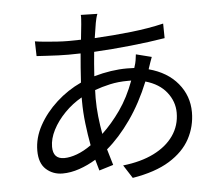

<svg xmlns="http://www.w3.org/2000/svg" viewBox="-57 -858 1113 971"><g transform="rotate(-5 500.0 -372.0)"><path d="M613 -441H596Q547 -441 504.5 -431.5Q462 -422 427 -409L426 -368Q426 -320 431 -274.5Q436 -229 444 -185Q494 -232 538 -294.5Q582 -357 613 -441ZM727 -551Q723 -541 717 -523.5Q711 -506 707 -494L706 -490Q800 -465 852.5 -401.5Q905 -338 905 -255Q905 -183 871.5 -120.5Q838 -58 766 -13.5Q694 31 578 50L535 -17Q626 -27 691.5 -59.5Q757 -92 792.5 -143Q828 -194 828 -259Q828 -316 791 -363Q754 -410 684 -430Q641 -324 583 -241.5Q525 -159 461 -105Q473 -62 485 -24L413 -2L397 -58Q356 -33 312 -18Q268 -3 227 -3Q178 -3 143.5 -34Q109 -65 109 -129Q109 -194 143 -256Q177 -318 233.5 -369.5Q290 -421 359 -453Q361 -491 364 -528Q367 -565 370 -600L309 -599Q288 -599 257.5 -600Q227 -601 197.5 -603Q168 -605 147 -606L145 -681Q163 -678 193.5 -675Q224 -672 256.5 -670Q289 -668 310 -668L378 -669L386 -746Q387 -760 388 -772.5Q389 -785 388 -794L472 -792Q468 -782 465 -770Q462 -758 460 -747L448 -671Q543 -676 633 -686Q723 -696 799 -714L800 -640Q721 -627 626 -617Q531 -607 439 -602Q436 -573 433.5 -542Q431 -511 429 -479Q517 -504 597 -504L634 -503L637 -513Q641 -524 644 -541Q647 -558 648 -571ZM356 -378Q308 -351 269 -311Q230 -271 207.5 -227Q185 -183 185 -142Q185 -80 242 -80Q271 -80 306.5 -93Q342 -106 380 -133Q370 -186 363 -245Q356 -304 356 -360Z"/></g></svg>

Font: Go Noto Kurrent-Regular
Style: Regular
Weight: 400
Designer: Monotype Design Team
Foundry: Monotype Imaging Inc.
Version: Version 2.012; ttfautohint (v1.8.4.7-5d5b)